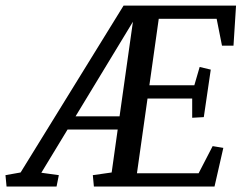

<svg xmlns="http://www.w3.org/2000/svg" viewBox="-104 -681 903 701"><path d="M332.5 -256.3 381.3 -601.6 171.9 -256.3ZM597.7 -321.3H434.6L396 -48.3H621.1L672.4 -147.5L711.4 -141.1L679.2 0H238.8L234.9 -41.5L303.7 -51.3L325.7 -208H142.6L46.9 -50.3L110.8 -41.5L102.5 0H-80.1L-84 -41.5L-28.8 -51.3L347.2 -660.6H757.8L748.5 -514.2H706.5L687 -612.3H475.6L441.4 -369.6H605.5L625 -436.5L665.5 -426.8L640.1 -253.4L597.7 -251Z"/></svg>

Font: NoticiaText-Italic
Style: Italic
Weight: 400
Italic angle: -8°
Designer: JM Sole
Foundry: JM Sole
Version: Version 1.003